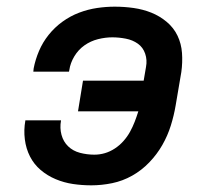

<svg xmlns="http://www.w3.org/2000/svg" viewBox="-20 -548 640 576"><path d="M254 8Q226 8 199 4Q172 0 147 -10.5Q122 -21 102 -38Q82 -55 70 -78.5Q58 -102 54.5 -130Q51 -158 56 -186V-187H163V-186Q159 -164 164.5 -143.5Q170 -123 184.5 -109Q199 -95 220 -89.5Q241 -84 263 -84Q279 -84 294.5 -88.5Q310 -93 324.5 -102.5Q339 -112 350.5 -125Q362 -138 370 -152.5Q378 -167 384 -182.5Q390 -198 395 -214H214L229 -306H411L418 -347Q422 -368 415.5 -387Q409 -406 393.5 -417Q378 -428 357.5 -432Q337 -436 317 -436Q296 -436 274 -430.5Q252 -425 233.5 -412Q215 -399 203 -379Q191 -359 188 -338L187 -333H80L81 -343Q86 -369 97 -395Q108 -421 126 -443.5Q144 -466 167.5 -483Q191 -500 217.5 -510Q244 -520 271 -524Q298 -528 324 -528Q353 -528 381 -524Q409 -520 434 -510Q459 -500 480 -482.5Q501 -465 512.5 -441Q524 -417 526 -389Q528 -361 524 -332L507 -232Q502 -202 492.5 -171.5Q483 -141 467 -113Q451 -85 428 -61Q405 -37 376.5 -21Q348 -5 316.5 1.5Q285 8 254 8Z"/></svg>

Font: Iosevka Aile Semibold
Style: Italic
Weight: 600
Italic angle: -9°
Designer: Belleve Invis
Foundry: Belleve Invis
Version: Version 31.1.0; ttfautohint (v1.8.4)